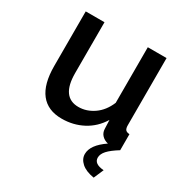

<svg xmlns="http://www.w3.org/2000/svg" viewBox="-164 -655 938 975"><g transform="rotate(30 304.5 -167.5)"><path d="M227 10Q145 10 103 -43.5Q61 -97 61 -203V-523H171V-225Q171 -84 271 -84Q318 -84 360 -113Q402 -142 425 -197V-523H535V-130Q535 -111 541.5 -103Q548 -95 565 -94V0Q523 26 504 47Q485 68 485 89Q485 126 543 130L518 188Q469 180 444 157.5Q419 135 419 106Q419 53 494 2Q472 -3 458 -17.5Q444 -32 443 -54L441 -106Q406 -49 350 -19.5Q294 10 227 10Z"/></g></svg>

Font: Oxford Sans SemiBold
Style: Regular
Weight: 600
Designer: Matt McInerney, Pablo Impallari, Rodrigo Fuenzalida
Foundry: Matt McInerney, Pablo Impallari, Rodrigo Fuenzalida
Version: Version 3.000g; ttfautohint (v1.5) -l 8 -r 28 -G 28 -x 14 -D